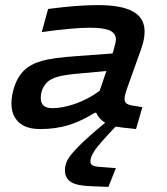

<svg xmlns="http://www.w3.org/2000/svg" viewBox="-20 -500 654 754"><path d="M234.9 168Q234.9 147.5 245.6 127.4Q256.3 107.4 291.3 72.3Q326.2 37.1 393.1 -18.1Q368.7 -32.2 357.9 -57.1H352.1Q296.9 -22.9 247.1 -8.1Q197.3 6.8 138.2 6.8Q81.5 6.8 53.2 -20.3Q24.9 -47.4 24.9 -92.8Q24.9 -127.4 37.6 -163.3Q50.3 -199.2 73.2 -222.2Q99.1 -248 143.6 -260.7Q188 -273.4 283.2 -279.8L421.9 -290L425.8 -301.8Q435.1 -334 435.1 -345.2Q435.1 -368.7 411.6 -379.9Q388.2 -391.1 333 -391.1Q267.1 -391.1 144 -374L168.9 -464.8Q283.7 -480 363.8 -480Q457.5 -480 502.7 -454.6Q547.9 -429.2 547.9 -376Q547.9 -346.2 535.2 -310.1L478 -149.9Q469.2 -124 469.2 -110.8Q469.2 -99.1 477.1 -93.5Q484.9 -87.9 502.9 -85L539.1 -79.1L514.2 6.8Q448.2 0 434.1 -2.9Q370.6 63.5 352.8 89.6Q335 115.7 335 132.8Q335 144.5 343.5 149.4Q352.1 154.3 377 155.8L435.1 160.2L405.8 233.9L333 231Q279.3 229 257.1 213.6Q234.9 198.2 234.9 168ZM186 -75.2Q225.6 -75.2 275.6 -92.5Q325.7 -109.9 371.1 -143.1L397.9 -221.2L297.9 -211.9Q233.9 -206.5 206.3 -198.5Q178.7 -190.4 165 -176.8Q140.1 -151.9 140.1 -113.8Q140.1 -75.2 186 -75.2Z"/></svg>

Font: IntelOne Mono Medium
Style: Italic
Weight: 500
Italic angle: -16°
Designer: Fred Shallcrass
Foundry: Frere-Jones Type LLC
Version: Version 1.200;hotconv 1.1.0;makeotfexe 2.6.0;FJTRelease1.2